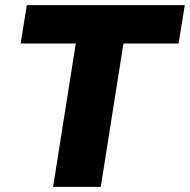

<svg xmlns="http://www.w3.org/2000/svg" viewBox="-20 -725 737 745"><path d="M186 0 274 -556H60L84 -705H697L673 -556H459L371 0Z"/></svg>

Font: Winston ExtraBold
Style: Italic
Weight: 800
Italic angle: -9°
Designer: Original fonts by Vernon Adams / Changes by Cristiano Sobral
Foundry: Original fonts by Vernon Adams / Changes by Cristiano Sobral
Version: Version 2.503;July 17, 2020;FontCreator 13.0.0.2655 64-bit